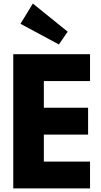

<svg xmlns="http://www.w3.org/2000/svg" viewBox="-20 -1053 566 1073"><path d="M483.2 0V-150H225V-300.9H472.3V-450.9H225V-600H483.2V-750H54.1V0ZM94.5 -920 309.1 -804.5 358.2 -875.9 163.6 -1033.2Z"/></svg>

Font: Spartan MB ExtBd
Style: Regular
Weight: 800
Designer: Matt Bailey, Mirko Velimirovic
Foundry: Matt Bailey
Version: Version 1.005